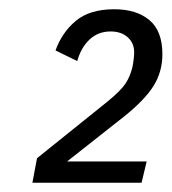

<svg xmlns="http://www.w3.org/2000/svg" viewBox="-20 -724 371 415"><path d="M286 -329H50L60 -382L213 -505Q241 -528 251 -543Q261 -558 266 -578Q268 -587 269 -596.5Q270 -606 270 -611Q270 -631 256 -643.5Q242 -656 219 -656Q192 -656 173.5 -638.5Q155 -621 147 -592L100 -615Q114 -654 144 -679Q174 -704 227 -704Q275 -704 303 -680.5Q331 -657 331 -607Q331 -569 312 -538.5Q293 -508 248 -472L125 -375H297Z"/></svg>

Font: IBM Plex Sans Condensed
Style: Italic
Weight: 400
Width: 3
Italic angle: -11°
Designer: Mike Abbink, Paul van der Laan, Pieter van Rosmalen
Foundry: Bold Monday
Version: Version 1.3